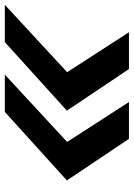

<svg xmlns="http://www.w3.org/2000/svg" viewBox="101 -657 556 798"><g transform="rotate(-90 379.0 -258.0)"><path d="M201 0 28 -258 313 -516H468L188 -257L354 0ZM491 0 318 -258 603 -516H758L478 -257L644 0Z"/></g></svg>

Font: Red Hat Text VF
Style: Italic
Weight: 300
Italic angle: -12°
Designer: Pentagram, MCKL
Foundry: Pentagram, MCKL
Version: Version 1.023